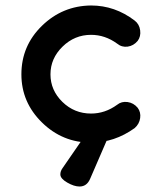

<svg xmlns="http://www.w3.org/2000/svg" viewBox="-20 -520 611 700"><path d="M312 0Q208 0 133 -73.5Q58 -147 58 -249Q58 -353 133 -426Q208 -499 312 -500Q399 -500 471 -445Q488 -432 491 -409.5Q494 -387 482 -371Q467 -353 445.5 -350Q424 -347 407 -361Q363 -393 312 -393Q252 -393 208 -350Q164 -307 164 -249Q164 -191 207.5 -148.5Q251 -106 312 -106Q363 -106 407 -138Q423 -151 445 -148Q467 -145 482 -127Q494 -111 491 -89.5Q488 -68 471 -53Q397 0 312 0ZM370 -10 309 131Q297 160 270 160Q250 160 225 145.5Q200 131 200 116Q200 104 208 93L279 -10Z"/></svg>

Font: Quicksand
Style: Bold
Weight: 700
Designer: Andrew Paglinawan
Foundry: Andrew Paglinawan
Version: 1.002